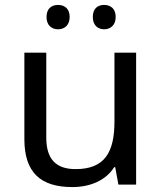

<svg xmlns="http://www.w3.org/2000/svg" viewBox="-20 -750 658 780"><path d="M169 -681C169 -647 190 -631 216 -631C241 -631 263 -647 263 -681C263 -716 241 -730 216 -730C190 -730 169 -716 169 -681ZM357 -681C357 -647 378 -631 403 -631C428 -631 450 -647 450 -681C450 -716 428 -730 403 -730C378 -730 357 -716 357 -681ZM533 -536H445V-257C445 -132 406 -63 287 -63C206 -63 168 -105 168 -191V-536H79V-185C79 -49 145 10 274 10C343 10 409 -15 444 -71H448L461 0H533Z"/></svg>

Font: Noto Sans Cuneiform
Style: Regular
Weight: 400
Designer: Monotype Design Team
Foundry: Monotype Imaging Inc.
Version: Version 2.001